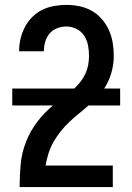

<svg xmlns="http://www.w3.org/2000/svg" viewBox="-20 -763 540 783"><path d="M60 0V-1Q60 -48 64.5 -94.5Q69 -141 86 -184.5Q103 -228 131.5 -265.5Q160 -303 196 -333H30V-402H283Q297 -415 308.5 -430Q320 -445 328 -462Q336 -479 339.5 -497.5Q343 -516 343 -535Q343 -557 339 -578Q335 -599 323.5 -617Q312 -635 292 -645Q272 -655 251 -655Q231 -655 213 -648Q195 -641 182.5 -626.5Q170 -612 164.5 -593Q159 -574 159 -555V-554H58V-556Q58 -581 64 -606Q70 -631 82 -653.5Q94 -676 112 -694Q130 -712 152.5 -723Q175 -734 200 -738.5Q225 -743 251 -743Q278 -743 304.5 -737.5Q331 -732 354 -719Q377 -706 395 -685.5Q413 -665 424 -640.5Q435 -616 439.5 -589Q444 -562 444 -535Q444 -500 434 -465.5Q424 -431 405 -402H470V-333H341Q322 -316 302 -300Q282 -284 263 -266Q244 -248 228 -228Q212 -208 199 -185.5Q186 -163 178 -138Q170 -113 166 -88H440V0Z"/></svg>

Font: Iosevka SS18 Semibold
Style: Regular
Weight: 600
Monospace: yes
Designer: Belleve Invis
Foundry: Belleve Invis
Version: Version 25.1.1; ttfautohint (v1.8.4)